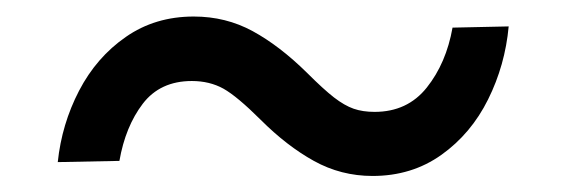

<svg xmlns="http://www.w3.org/2000/svg" viewBox="-20 -413 700 237"><path d="M607.9 -380.4Q603.5 -332.5 582.5 -290.3Q561.5 -248 524.9 -221.9Q488.3 -195.8 439.9 -195.8Q400.9 -195.8 367.4 -214.4Q334 -232.9 301.8 -265.1Q272.9 -293.9 255.9 -303.5Q238.8 -313 216.8 -313Q177.7 -313 156.2 -284.9Q134.8 -256.8 127.4 -214.4L51.3 -212.9Q56.2 -259.8 77.6 -301Q99.1 -342.3 135.3 -367.4Q171.4 -392.6 219.2 -392.6Q258.8 -392.6 292 -374.5Q325.2 -356.4 358.9 -323.2Q379.4 -302.7 392.3 -292.7Q405.3 -282.7 416.5 -278.8Q427.7 -274.9 442.4 -274.9Q482.9 -274.9 506.8 -304.9Q530.8 -335 538.6 -378.9Z"/></svg>

Font: Mardoto
Style: Italic
Weight: 400
Italic angle: -12°
Designer: Christian Robertson, Vahan Hovhannisyan
Foundry: Google
Version: Version 1.000